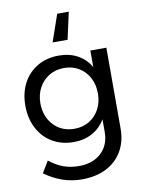

<svg xmlns="http://www.w3.org/2000/svg" viewBox="-102 -843 843 1111"><g transform="rotate(-10 319.0 -287.5)"><path d="M559 -529V-54Q559 22 525.5 79Q492 136 431 166.5Q370 197 289 197Q172 197 71 123L112 55Q151 87 193 102.5Q235 118 285 118Q367 118 416 72Q465 26 465 -51V-125Q437 -77 389 -50.5Q341 -24 279 -24Q208 -24 153.5 -56.5Q99 -89 69 -147Q39 -205 39 -280Q39 -354 69 -411Q99 -468 153.5 -500Q208 -532 279 -532Q342 -532 389.5 -506Q437 -480 465 -432V-529ZM465 -277Q465 -329 443.5 -369.5Q422 -410 384 -433Q346 -456 297 -456Q248 -456 209.5 -433Q171 -410 149 -369.5Q127 -329 127 -277Q128 -199 175 -149Q222 -99 297 -99Q346 -99 384 -122Q422 -145 443.5 -185.5Q465 -226 465 -277ZM346 -613H258L313 -772H381Z"/></g></svg>

Font: Montserrat arm2
Style: Regular
Weight: 400
Designer: Julieta Ulanovsky
Foundry: Julieta Ulanovsky
Version: Version 6.000